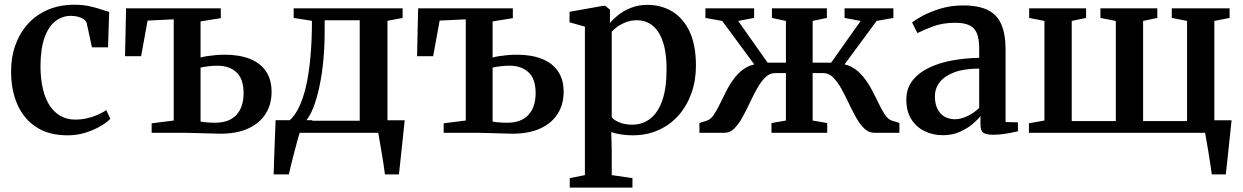

<svg xmlns="http://www.w3.org/2000/svg" viewBox="-20 -574 5374 830"><path d="M272.5 11Q191 11 136.8 -24.5Q82.5 -60 55.2 -122.2Q28 -184.5 28 -263.5Q27.5 -325.5 46.2 -378.2Q65 -431 100.2 -470.2Q135.5 -509.5 186.2 -531.5Q237 -553.5 301 -553.5Q337.5 -553.5 366.5 -547.2Q395.5 -541 416.8 -533.5Q438 -526 452 -522.5L447 -369.5H377.5L355 -473Q353 -482 343.5 -489.5Q334 -497 319.2 -501.2Q304.5 -505.5 287 -505.5Q249 -505.5 219.2 -482.2Q189.5 -459 172.5 -411.2Q155.5 -363.5 155 -290Q155 -232 165.8 -188Q176.5 -144 196.5 -115Q216.5 -86 244 -71.5Q271.5 -57 305 -57Q332.5 -57 357.8 -63Q383 -69 404 -78.5Q425 -88 439.5 -98L457 -60.5Q442 -44.5 413.5 -28Q385 -11.5 348.8 -0.2Q312.5 11 272.5 11Z M934 4Q922 4 901.2 3.2Q880.5 2.5 856.8 2Q833 1.5 811.8 0.8Q790.5 0 777.5 0H635.5V-41L731 -53V-490.5L618 -485L590 -331H520.5L525 -538H934.5V-495.5L847 -481.5V-325.5Q860 -329 876.5 -331.5Q893 -334 912.5 -335.8Q932 -337.5 952.5 -337.5Q1014 -337.5 1059.5 -319.8Q1105 -302 1129.5 -266.2Q1154 -230.5 1154 -177Q1154 -121.5 1127.5 -80.8Q1101 -40 1051.8 -18Q1002.5 4 934 4ZM910.5 -43.5Q970.5 -43.5 1001.8 -77.2Q1033 -111 1033 -171.5Q1033 -232.5 1002.5 -261.2Q972 -290 919.5 -290Q900.5 -290 880.8 -287.5Q861 -285 847 -282V-48.5Q859 -46 875.8 -44.8Q892.5 -43.5 910.5 -43.5Z M1211.5 0V-49L1229 -51Q1254 -72 1272.8 -111Q1291.5 -150 1303.8 -205Q1316 -260 1322.2 -330Q1328.5 -400 1328.5 -484L1249.5 -496.5V-538H1720.5V-496.5L1655 -484V0ZM1302.5 -52H1535V-486.5H1383.5V-441.5Q1383.5 -372.5 1377.5 -310.5Q1371.5 -248.5 1360.2 -197Q1349 -145.5 1334.2 -108.2Q1319.5 -71 1302.5 -52ZM1163 180Q1164 146.5 1165.2 107.5Q1166.5 68.5 1168.2 27.2Q1170 -14 1171.5 -54.5H1331.5L1276.5 -4Q1272 10.5 1265 35.8Q1258 61 1250.8 89.2Q1243.5 117.5 1237.5 142Q1231.5 166.5 1228.5 180ZM1644 180Q1642 160.5 1638 135.8Q1634 111 1629.8 85.2Q1625.5 59.5 1621.5 37Q1617.5 14.5 1615 -1L1578.5 -54H1729.5Q1727.5 -35 1725 -11.2Q1722.5 12.5 1719.8 38.5Q1717 64.5 1714.2 90.2Q1711.5 116 1709 139.2Q1706.5 162.5 1704.5 180Z M2196.5 4Q2184.5 4 2163.8 3.2Q2143 2.5 2119.2 2Q2095.5 1.5 2074.2 0.8Q2053 0 2040 0H1898V-41L1993.5 -53V-490.5L1880.5 -485L1852.5 -331H1783L1787.5 -538H2197V-495.5L2109.5 -481.5V-325.5Q2122.5 -329 2139 -331.5Q2155.5 -334 2175 -335.8Q2194.5 -337.5 2215 -337.5Q2276.5 -337.5 2322 -319.8Q2367.5 -302 2392 -266.2Q2416.5 -230.5 2416.5 -177Q2416.5 -121.5 2390 -80.8Q2363.5 -40 2314.2 -18Q2265 4 2196.5 4ZM2173 -43.5Q2233 -43.5 2264.2 -77.2Q2295.5 -111 2295.5 -171.5Q2295.5 -232.5 2265 -261.2Q2234.5 -290 2182 -290Q2163 -290 2143.2 -287.5Q2123.5 -285 2109.5 -282V-48.5Q2121.5 -46 2138.2 -44.8Q2155 -43.5 2173 -43.5Z M2443 237V196L2508.5 183V-459L2442 -477.5V-523L2588 -549H2596.5L2617 -532L2616.5 -474Q2629.5 -490.5 2652.5 -509Q2675.5 -527.5 2707.8 -540.2Q2740 -553 2778.5 -553Q2838 -553 2885.5 -524.8Q2933 -496.5 2960.8 -438.2Q2988.5 -380 2988.5 -289.5Q2988.5 -226 2969 -171.2Q2949.5 -116.5 2913.5 -75.5Q2877.5 -34.5 2827 -11.8Q2776.5 11 2714.5 11Q2688.5 11 2662.5 6.8Q2636.5 2.5 2622.5 -3L2624.5 78V183L2714 196V237ZM2713.5 -35Q2757 -35 2790.5 -60.5Q2824 -86 2842.8 -139Q2861.5 -192 2861.5 -275Q2861.5 -331.5 2851.8 -371.8Q2842 -412 2824.5 -437.5Q2807 -463 2783.8 -474.8Q2760.5 -486.5 2734 -486.5Q2708 -486.5 2686.5 -478.2Q2665 -470 2649 -458.5Q2633 -447 2624.5 -437V-67.5Q2632.5 -55.5 2656.8 -45.2Q2681 -35 2713.5 -35Z M3003.5 0V-42.5L3036 -52.5Q3052.5 -58 3066 -78.2Q3079.5 -98.5 3093 -126.8Q3106.5 -155 3122.2 -185.2Q3138 -215.5 3159 -241.8Q3180 -268 3208.5 -283.8Q3237 -299.5 3275.5 -298.5L3270.5 -255L3102 -483.5L3029.5 -496.5V-538H3240V-496.5L3171 -483.5L3298.5 -303H3377.5V-483.5L3317 -496.5V-538H3554.5V-496.5L3493 -483.5V-303H3573L3700.5 -483.5L3631 -496.5V-538H3842V-496.5L3769.5 -483.5L3601 -255L3596.5 -298.5Q3635 -299.5 3663 -283.8Q3691 -268 3712 -241.8Q3733 -215.5 3749 -185.2Q3765 -155 3778.5 -126.8Q3792 -98.5 3805.5 -78.2Q3819 -58 3835.5 -52.5L3868 -42.5V0H3759Q3735.5 0 3716.2 -18.5Q3697 -37 3680.5 -66.5Q3664 -96 3648.5 -129Q3633 -162 3616.8 -191.2Q3600.5 -220.5 3581.8 -239.2Q3563 -258 3539.5 -258H3493V-53L3556 -42V0H3315V-42L3377.5 -53V-258H3330Q3307 -258 3288 -239.2Q3269 -220.5 3252.8 -191.2Q3236.5 -162 3221 -129Q3205.5 -96 3189.2 -66.5Q3173 -37 3154.2 -18.5Q3135.5 0 3112.5 0Z M4055.5 10.5Q4013.5 10.5 3977.5 -6.8Q3941.5 -24 3919.8 -58.2Q3898 -92.5 3898 -143.5Q3898 -192 3924.8 -226Q3951.5 -260 3996.8 -281.5Q4042 -303 4098 -313Q4154 -323 4213 -324V-363.5Q4213 -402.5 4204.2 -427Q4195.5 -451.5 4173 -463.5Q4150.5 -475.5 4109.5 -475.5Q4055 -475.5 4013 -459.8Q3971 -444 3946 -431L3923 -476.5Q3936 -488 3968.2 -505.5Q4000.5 -523 4045.8 -536.8Q4091 -550.5 4143.5 -550.5Q4210.5 -550.5 4250.8 -530.2Q4291 -510 4309 -467.8Q4327 -425.5 4327 -359.5V-46.5L4380.5 -45V-6.5Q4369.5 -4 4351.2 -0.2Q4333 3.5 4312.5 6Q4292 8.5 4273 8.5Q4244 8.5 4231.2 0Q4218.5 -8.5 4218.5 -37V-72.5Q4207.5 -57.5 4184.5 -38Q4161.5 -18.5 4129 -4Q4096.5 10.5 4055.5 10.5ZM4107.5 -58.5Q4133.5 -58.5 4162.2 -72.2Q4191 -86 4213 -107.5V-277.5Q4149.5 -277.5 4107 -262Q4064.5 -246.5 4043 -219.5Q4021.5 -192.5 4021.5 -157.5Q4021.5 -125 4032.8 -102.8Q4044 -80.5 4063.5 -69.5Q4083 -58.5 4107.5 -58.5Z M5218.5 180Q5216 160.5 5212.2 135.8Q5208.5 111 5204.2 85.2Q5200 59.5 5196 37Q5192 14.5 5189.5 -1L5153 -54H5304Q5302 -35 5299.5 -11.2Q5297 12.5 5294.2 38.5Q5291.5 64.5 5288.8 90.2Q5286 116 5283.5 139.2Q5281 162.5 5279 180ZM4428 0V-41L4495 -53V-483.5L4429 -496.5V-538H4675V-496.5L4613 -483.5V-50.5H4803.5V-483.5L4737 -496.5V-538H4983V-496.5L4921.5 -483.5V-50.5H5111.5V-483.5L5045.5 -496.5V-538H5295.5V-496.5L5229.5 -483.5V-53L5297 -41V0Z"/></svg>

Font: Merriweather 60pt SemiBold
Style: Regular
Weight: 600
Version: Version 2.100